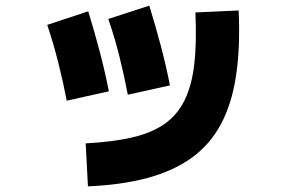

<svg xmlns="http://www.w3.org/2000/svg" viewBox="-20 -617 1040 679"><path d="M291 42 283 -110Q377 -115 445.5 -130.5Q514 -146 560 -177.5Q606 -209 632 -261Q658 -313 667 -389.5Q676 -466 671 -573L824 -580Q830 -448 814.5 -347.5Q799 -247 760 -175.5Q721 -104 656.5 -58Q592 -12 501 12.5Q410 37 291 42ZM216 -261Q203 -329 185.5 -398Q168 -467 147 -529L292 -577Q315 -502 333 -433.5Q351 -365 365 -294ZM432 -282Q419 -350 402.5 -416.5Q386 -483 363 -550L508 -597Q531 -522 549 -454Q567 -386 581 -315Z"/></svg>

Font: Murecho Thin Black
Style: Regular
Weight: 900
Version: Version 1.010